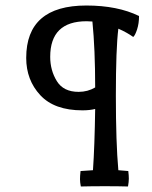

<svg xmlns="http://www.w3.org/2000/svg" viewBox="-20 -675 552 696"><path d="M409 -571Q400 -499 400 -328.5Q400 -158 409 -58L445 -55Q447 -39 447 -27.5Q447 -16 444 1Q409 0 360 0Q311 0 273 1Q270 -14 270 -25.5Q270 -37 272 -55L317 -58Q323 -144 325 -280Q305 -275 279 -275Q177 -275 126 -330Q75 -385 75 -465Q75 -655 293 -655Q406 -655 484 -617Q484 -590 477 -568.5Q470 -547 463 -541Q439 -558 409 -571ZM315 -597 294 -598Q162 -598 162 -469Q162 -420 186 -381Q210 -342 265 -342Q298 -342 325 -358Q325 -496 315 -597Z"/></svg>

Font: Port Lligat Slab
Style: Regular
Weight: 400
Designer: Dario Muhafara, Eduardo Rodriguez Tunni
Foundry: Tipo
Version: Version 1.002